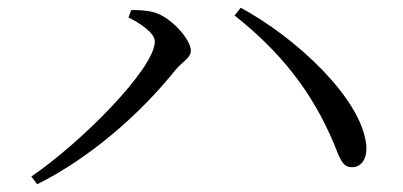

<svg xmlns="http://www.w3.org/2000/svg" viewBox="-20 -594 1040 496"><path d="M380 -487C380 -417 190 -226 61 -138L76 -118C211 -185 342 -299 433 -413C451 -435 473 -444 473 -463C473 -493 420 -551 378 -562C357 -568 334 -568 319 -568L312 -549C338 -536 380 -510 380 -487ZM926 -221C912 -342 744 -497 602 -574L586 -554C705 -460 787 -356 843 -222C859 -182 865 -162 890 -162C913 -162 930 -184 926 -221Z"/></svg>

Font: Source Han Serif K
Style: Regular
Weight: 400
Designer: Ryoko NISHIZUKA 西塚涼子 (kana & ideographs); Frank Grießhammer (Latin, Greek & Cyrillic); Wenlong ZHANG 张文龙 (bopomofo); San
Foundry: Adobe Systems Incorporated
Version: Version 1.001;PS 1.001;hotconv 16.6.54;makeotf.lib2.5.65590